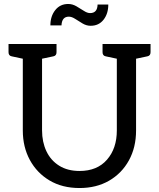

<svg xmlns="http://www.w3.org/2000/svg" viewBox="-20 -939 802 968"><path d="M381 9Q294 9 230 -29Q166 -67 130.5 -132.5Q95 -198 95 -281V-643L39 -655Q23 -658 23 -676V-717H265V-676Q265 -658 249 -655L192 -643V-282Q192 -223 214 -176.5Q236 -130 278.5 -103.5Q321 -77 381 -77Q470 -77 519.5 -134Q569 -191 569 -281V-643L513 -655Q497 -658 497 -676V-717H739V-676Q739 -658 723 -655L666 -643V-281Q666 -196 630 -130.5Q594 -65 530 -28Q466 9 381 9ZM434 -873Q471 -873 472 -916H526Q526 -870 502 -839.5Q478 -809 437 -809Q416 -809 396.5 -820.5Q377 -832 359.5 -843.5Q342 -855 327 -855Q292 -855 290 -811H234Q234 -857 258.5 -888Q283 -919 324 -919Q345 -919 365 -907.5Q385 -896 402.5 -884.5Q420 -873 434 -873Z"/></svg>

Font: Aleo
Style: Regular
Weight: 400
Designer: Alessio Laiso
Foundry: Alessio Laiso
Version: Version 2.001; ttfautohint (v1.8.4.7-5d5b);gftools[0.9.29]